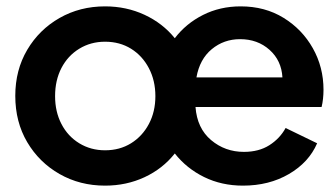

<svg xmlns="http://www.w3.org/2000/svg" viewBox="-20 -571 1053 603"><path d="M310 12Q231 12 167 -24.5Q103 -61 65.5 -124.5Q28 -188 28 -270Q28 -351 65.5 -414.5Q103 -478 167 -514.5Q231 -551 310 -551Q377 -551 434 -524.5Q491 -498 529 -451Q564 -497 617.5 -524Q671 -551 736 -551Q812 -551 870.5 -515Q929 -479 962.5 -419.5Q996 -360 996 -289Q996 -275 994.5 -261Q993 -247 990 -235H594Q599 -168 643 -131Q687 -94 746 -94Q793 -94 826 -115Q859 -136 877 -169L976 -121Q950 -61 887.5 -24.5Q825 12 743 12Q676 12 621 -15Q566 -42 529 -89Q491 -41 434 -14.5Q377 12 310 12ZM597 -328H867Q864 -381 826.5 -414.5Q789 -448 734 -448Q683 -448 645 -416.5Q607 -385 597 -328ZM310 -99Q356 -99 391.5 -121Q427 -143 447.5 -181.5Q468 -220 468 -269Q468 -318 447.5 -357Q427 -396 391.5 -418Q356 -440 310 -440Q265 -440 229 -418Q193 -396 173 -357.5Q153 -319 153 -269Q153 -220 173 -181.5Q193 -143 229 -121Q265 -99 310 -99Z"/></svg>

Font: Plus Jakarta Display Medium
Style: Regular
Weight: 500
Designer: Gumpita Rahayu
Foundry: Tokotype Studio
Version: Version 1.000